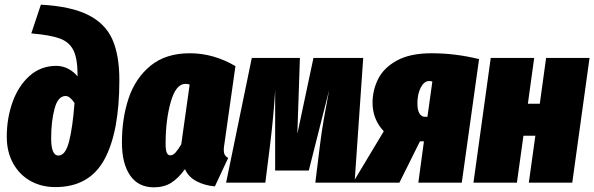

<svg xmlns="http://www.w3.org/2000/svg" viewBox="-20 -782 2544 822"><path d="M9 -197Q9 -276 34 -345.5Q59 -415 107 -457.5Q155 -500 221 -500Q248 -500 272 -487.5Q296 -475 312 -455V-461Q312 -531 294.5 -566.5Q277 -602 236.5 -617Q196 -632 114 -639L155 -762Q284 -755 357.5 -718Q431 -681 461 -613.5Q491 -546 491 -439Q491 -216 426.5 -98.5Q362 19 217 19Q158 19 111 -7Q64 -33 36.5 -82Q9 -131 9 -197ZM299 -341Q279 -371 261 -371Q228 -371 213.5 -316.5Q199 -262 199 -190Q199 -116 230 -116Q260 -116 275.5 -175.5Q291 -235 299 -341Z M988 -499 941 -168Q938 -152 938 -140Q938 -127 942.5 -119Q947 -111 957 -106L900 16Q855 12 820.5 -6.5Q786 -25 772 -58Q744 -19 713 0.5Q682 20 639 20Q572 20 537 -31Q502 -82 502 -172Q502 -276 531 -362Q560 -448 625 -501Q690 -554 793 -554Q894 -554 988 -499ZM689 -167Q689 -139 694 -128Q699 -117 710 -117Q721 -117 732 -129.5Q743 -142 756 -164L792 -420Q783 -423 774 -423Q733 -423 711 -345.5Q689 -268 689 -167Z M1498 0H1330L1350 -162Q1357 -219 1366.5 -273Q1376 -327 1389 -396L1302 -52H1158V-396Q1152 -290 1136 -160L1116 0H948L1058 -534H1264L1253 -209L1322 -534H1535Z M2031 -529 1957 0H1771L1795 -177H1778L1690 0H1491L1623 -220Q1575 -271 1575 -342Q1575 -396 1599 -444Q1623 -492 1679.5 -523Q1736 -554 1828 -554Q1929 -554 2031 -529ZM1767 -339Q1767 -310 1776 -296Q1785 -282 1799 -282H1810L1831 -433Q1825 -435 1817 -435Q1796 -435 1781.5 -407.5Q1767 -380 1767 -339Z M2244 0 2272 -201H2221L2193 0H2007L2081 -534H2267L2240 -338H2291L2318 -534H2504L2430 0Z"/></svg>

Font: Fira Sans Extra Condensed Black
Style: Italic
Weight: 900
Width: 3
Italic angle: -8°
Designer: Carrois Corporate & Edenspiekermann AG
Foundry: Carrois Corporate GbR & Edenspiekermann AG
Version: Version 4.203